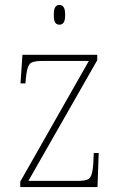

<svg xmlns="http://www.w3.org/2000/svg" viewBox="-20 -758 487 778"><path d="M62 0V-22L340 -511H148Q109 -511 99 -497Q89 -483 85 -442L83 -420H63L71 -536H374V-514L95 -25H297Q336 -25 345.5 -39Q355 -53 358 -95L360 -138H380L375 0ZM221 -658Q210 -658 204 -666Q198 -674 198 -698Q198 -721 204 -729.5Q210 -738 221 -738Q231 -738 237.5 -729.5Q244 -721 244 -698Q244 -674 237.5 -666Q231 -658 221 -658Z"/></svg>

Font: Noto Serif Hebrew SemiCondensed Thin
Style: Regular
Weight: 100
Width: 4
Designer: Monotype Design Team
Foundry: Monotype Imaging Inc.
Version: Version 2.004; ttfautohint (v1.8.4.7-5d5b)